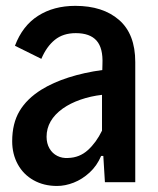

<svg xmlns="http://www.w3.org/2000/svg" viewBox="-20 -613 530 646"><path d="M435.1 -404.3V0H333L327.6 -88.4H320.3Q306.2 -55.2 281.5 -32.5Q256.8 -9.8 228 1.5Q199.2 12.7 171.9 12.7Q127.4 12.7 93 -6.6Q58.6 -25.9 39.8 -60.3Q21 -94.7 21 -137.7Q21 -197.8 45.7 -239.3Q70.3 -280.8 119.6 -311.5Q158.2 -335.4 210.7 -352.3Q263.2 -369.1 324.2 -377.4L324.7 -397Q327.1 -451.2 304.9 -476.3Q282.7 -501.5 234.9 -501.5Q192.4 -501.5 164.6 -479Q136.7 -456.5 119.1 -415L30.3 -459Q55.7 -526.4 108.2 -559.8Q160.6 -593.3 233.4 -593.3Q326.2 -593.3 380.6 -545.9Q435.1 -498.5 435.1 -404.3ZM323.2 -173.3V-293.9Q285.2 -289.6 250.7 -277.6Q216.3 -265.6 190.9 -247.6Q136.7 -208.5 136.7 -152.8Q136.7 -130.4 146.5 -113.5Q156.2 -96.7 172.9 -88.4Q189.5 -80.1 209 -81.5Q247.6 -82.5 275.6 -107.9Q303.7 -133.3 323.2 -173.3Z"/></svg>

Font: Decalotype Medium
Style: Regular
Weight: 500
Designer: Alfredo Marco Pradil
Foundry: Alfredo Marco Pradil
Version: Version 1.0